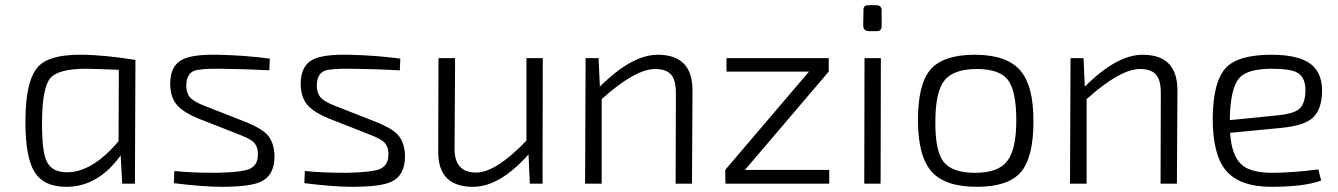

<svg xmlns="http://www.w3.org/2000/svg" viewBox="-20 -708 5155 740"><path d="M451 0 445 -109Q358 12 236 12Q147 12 112 -47Q77 -105 78 -246Q79 -399 127 -451Q169 -497 288 -497Q379 -497 502 -477L500 0ZM438 -439Q331 -443 313 -443Q205 -443 174 -407Q143 -370 142 -241Q141 -125 160 -86Q180 -44 238 -44Q336 -44 437 -164Z M745 -251Q689 -274 665 -300Q636 -331 636 -385Q636 -454 682 -478Q722 -499 820 -497Q924 -495 1020 -482L1018 -437Q927 -442 829 -443Q751 -444 728 -435Q699 -423 698 -380Q698 -346 716 -329Q730 -315 771 -299L924 -239Q985 -215 1009 -190Q1037 -160 1038 -106Q1038 -31 984 -7Q943 12 833 12Q764 12 650 -2L652 -49Q714 -42 814 -42Q909 -44 940 -56Q974 -70 974 -112Q975 -145 954 -163Q941 -174 898 -191Z M1248 -251Q1192 -274 1168 -300Q1139 -331 1139 -385Q1139 -454 1185 -478Q1225 -499 1323 -497Q1427 -495 1523 -482L1521 -437Q1430 -442 1332 -443Q1254 -444 1231 -435Q1202 -423 1201 -380Q1201 -346 1219 -329Q1233 -315 1274 -299L1427 -239Q1488 -215 1512 -190Q1540 -160 1541 -106Q1541 -31 1487 -7Q1446 12 1336 12Q1267 12 1153 -2L1155 -49Q1217 -42 1317 -42Q1412 -44 1443 -56Q1477 -70 1477 -112Q1478 -145 1457 -163Q1444 -174 1401 -191Z M2071 0H2022L2017 -113Q1906 12 1803 12Q1669 12 1669 -122L1670 -484H1734L1732 -136Q1731 -43 1815 -43Q1891 -43 2009 -166V-484H2072Z M2292 -374Q2415 -497 2515 -497Q2648 -497 2649 -362L2647 0H2584L2585 -349Q2585 -400 2566 -421Q2547 -442 2505 -442Q2428 -442 2299 -326V0H2235L2237 -484H2287Z M2851 -53H3176V0H2776L2775 -53L3098 -432H2780V-484H3174V-432Z M3356 -688Q3379 -688 3378 -666V-607Q3378 -588 3359 -588H3330Q3307 -588 3307 -610L3308 -669Q3307 -688 3327 -688ZM3311 0 3312 -484H3375L3374 0Z M3911 -438Q3964 -378 3963 -239Q3963 -101 3914 -44Q3865 12 3745 12Q3623 12 3571 -46Q3518 -105 3518 -245Q3518 -383 3566 -440Q3616 -497 3737 -497Q3858 -497 3911 -438ZM3621 -399Q3585 -355 3585 -239Q3584 -126 3617 -84Q3650 -42 3738 -42Q3827 -42 3861 -86Q3897 -130 3897 -245Q3897 -358 3864 -401Q3831 -442 3745 -442Q3656 -442 3621 -399Z M4161 -374Q4284 -497 4384 -497Q4517 -497 4518 -362L4516 0H4453L4454 -349Q4454 -400 4435 -421Q4416 -442 4374 -442Q4297 -442 4168 -326V0H4104L4106 -484H4156Z M5072 -12Q5006 12 4880 12Q4758 12 4705 -51Q4654 -111 4654 -251Q4655 -395 4706 -448Q4754 -497 4880 -497Q4985 -497 5032 -461Q5080 -424 5075 -344Q5071 -279 5035 -250Q5000 -223 4917 -215L4721 -196Q4727 -106 4767 -72Q4802 -42 4885 -42Q4956 -42 5061 -55ZM4910 -264Q4965 -270 4986 -287Q5008 -305 5011 -349Q5015 -408 4980 -428Q4954 -443 4882 -443Q4789 -443 4757 -408Q4722 -369 4720 -249V-245Z"/></svg>

Font: Taylor Sans Light
Style: Regular
Weight: 300
Italic angle: -8°
Designer: Natanael Gama
Version: Version 1.001 September 8, 2015